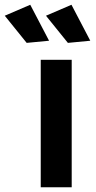

<svg xmlns="http://www.w3.org/2000/svg" viewBox="-90 -786 401 806"><path d="M81 -535V0H211V-535ZM37 -766 -70 -720 22 -606 116 -615ZM210 -766 103 -720 195 -606 289 -615Z"/></svg>

Font: Argentum Sans Medium
Style: Regular
Weight: 500
Designer: Julieta Ulanovsky
Foundry: Julieta Ulanovsky
Version: Version 5.001;January 29, 2019;FontCreator 11.5.0.2425 64-bi